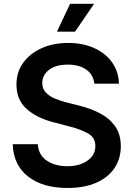

<svg xmlns="http://www.w3.org/2000/svg" viewBox="-20 -959 689 991"><path d="M328.1 11.2Q200.7 11.2 125.2 -47.6Q49.8 -106.4 45.4 -214.8H174.8Q179.2 -157.7 222.2 -129.4Q265.1 -101.1 327.1 -101.1Q391.1 -101.1 431.6 -129.9Q472.2 -158.7 472.2 -205.6Q472.2 -248 436 -269.3Q399.9 -290.5 341.3 -305.7L258.8 -327.1Q168.9 -350.1 116.9 -397.2Q64.9 -444.3 64.9 -522.9Q64.9 -586.9 99.9 -635.3Q134.8 -683.6 195.1 -710.4Q255.4 -737.3 331.5 -737.3Q408.7 -737.3 467.3 -710.4Q525.9 -683.6 559.1 -636.2Q592.3 -588.9 593.8 -527.3H466.8Q461.9 -573.7 425.3 -599.6Q388.7 -625.5 329.6 -625.5Q268.1 -625.5 233.2 -598.6Q198.2 -571.8 198.2 -530.8Q198.2 -500.5 216.8 -481.2Q235.4 -461.9 263.7 -450.2Q292 -438.5 321.8 -430.7L389.6 -413.6Q444.3 -400.4 493.4 -375.5Q542.5 -350.6 573 -309.1Q603.5 -267.6 603.5 -204.1Q603.5 -140.1 571 -91.6Q538.6 -43 476.8 -15.9Q415 11.2 328.1 11.2ZM273.9 -795.4 341.8 -939.5H465.8L367.2 -795.4Z"/></svg>

Font: Inter Semi Bold
Style: Regular
Weight: 600
Designer: Rasmus Andersson
Foundry: rsms
Version: Version 4.000;git-e0f93cc